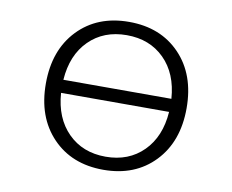

<svg xmlns="http://www.w3.org/2000/svg" viewBox="-81 -844 1161 959"><g transform="rotate(10 500.0 -365.0)"><path d="M240.7 -92.8Q142.6 -195.3 142.6 -365.2Q142.6 -535.2 240.7 -637.7Q338.9 -740.2 499.5 -740.2Q660.2 -740.2 758.3 -637.7Q856.4 -535.2 856.4 -365.2Q856.4 -195.3 758.3 -92.8Q660.2 9.8 499.5 9.8Q338.9 9.8 240.7 -92.8ZM225.6 -332Q234.4 -205.1 308.6 -130.9Q382.8 -56.6 499.5 -56.6Q616.2 -56.6 690.4 -130.9Q764.6 -205.1 773.4 -332ZM225.6 -398.4H773.4Q764.6 -525.4 690.4 -599.1Q616.2 -672.9 499.5 -672.9Q382.8 -672.9 308.6 -599.1Q234.4 -525.4 225.6 -398.4Z"/></g></svg>

Font: Gen Shin Gothic Monospace Normal
Style: Regular
Weight: 350
Designer: [Source Han Sans]
Ryoko NISHIZUKA  (kana & ideographs); Paul D. Hunt (Latin, Greek & Cyrillic); Wenlong ZHANG  (bopomofo
Version: Version 1.002.20150607